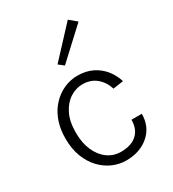

<svg xmlns="http://www.w3.org/2000/svg" viewBox="-185 -859 878 973"><g transform="rotate(-30 254.5 -373.0)"><path d="M265 11Q225 11 187.2 -5.5Q149.5 -22 119.2 -53.8Q89 -85.5 71 -132Q53 -178.5 53 -238.5Q53 -292 67 -334Q81 -376 105.2 -406.2Q129.5 -436.5 161 -456Q209.5 -485.5 265 -485.5Q313.5 -485.5 351 -467Q388.5 -448.5 413.8 -417Q439 -385.5 451 -346L390.5 -337Q376.5 -381.5 344.2 -408.2Q312 -435 264 -435Q227 -435 192.5 -413.5Q158 -392 135.8 -348.5Q113.5 -305 113.5 -238.5Q113.5 -178.5 133.2 -134Q153 -89.5 187 -65Q221 -40.5 264 -40.5Q325.5 -40.5 358 -70.8Q390.5 -101 390.5 -155H451Q451 -80.5 399 -34.8Q347 11 265 11ZM236 -561.5 206 -585 364.5 -755.5 407 -720Z"/></g></svg>

Font: Betina Sans Light
Style: Regular
Weight: 300
Designer: Jonathan Pinhorn (font) & Cristiano Sobral (main changes)
Version: Version 2.001;October 6, 2020;FontCreator 13.0.0.2681 64-bit